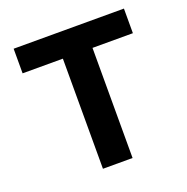

<svg xmlns="http://www.w3.org/2000/svg" viewBox="-119 -766 852 877"><g transform="rotate(-20 307.0 -327.5)"><path d="M39.1 -535.2V-654.8H575.2V-535.2H378.9V0H234.9V-535.2Z"/></g></svg>

Font: IntelOne Mono Bold
Style: Regular
Weight: 700
Designer: Fred Shallcrass
Foundry: Frere-Jones Type LLC
Version: Version 1.200;hotconv 1.1.0;makeotfexe 2.6.0;FJTRelease1.2